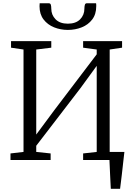

<svg xmlns="http://www.w3.org/2000/svg" viewBox="-20 -1000 834 1200"><path d="M672.5 180Q671.5 157.5 670.2 134.5Q669 111.5 668 89Q667 66.5 666 44Q665 21.5 664 0L615.5 -50.5H757.5Q755 -27.5 752.2 -4.5Q749.5 18.5 747 41.8Q744.5 65 741.8 88Q739 111 736.2 134.2Q733.5 157.5 730.5 180ZM45.5 0V-41L127 -50.5V-690.5L49 -702V-743H300.5V-702L206.5 -690.5V-159L318 -309.5L584.5 -660.5V-690.5L499.5 -702V-743H743V-702L665.5 -690.5V-50.5L748 -41V0H499.5V-41L584.5 -50.5V-588.5L482.5 -448.5L206.5 -89V-50.5L296.5 -41V0ZM285.5 -979.5Q295.5 -979.5 298 -969.2Q300.5 -959 300.5 -946Q300.5 -906.5 327.5 -879.2Q354.5 -852 404 -852Q454 -852 480.8 -879.2Q507.5 -906.5 507.5 -946Q507.5 -959 510.2 -969.2Q513 -979.5 522 -979.5H580.5Q581.5 -976 581.5 -970.8Q581.5 -965.5 581.5 -961Q581.5 -911 556.2 -878Q531 -845 490.5 -829Q450 -813 404 -813Q358.5 -813 318 -829.2Q277.5 -845.5 252.2 -878.5Q227 -911.5 227 -961Q227 -965.5 227.5 -970.8Q228 -976 228 -979.5Z"/></svg>

Font: Merriweather 28pt Light
Style: Regular
Weight: 300
Version: Version 2.100